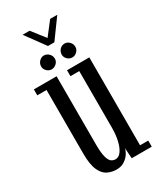

<svg xmlns="http://www.w3.org/2000/svg" viewBox="-200 -846 773 925"><g transform="rotate(-30 187.0 -383.5)"><path d="M162 11Q135.5 11 112.2 -0.5Q89 -12 74.8 -44Q60.5 -76 60.5 -137V-490H9V-523H135.5V-145Q135.5 -99.5 141.5 -75.5Q147.5 -51.5 158 -43Q168.5 -34.5 182 -34.5Q201 -34.5 214.5 -53.8Q228 -73 235.2 -104.8Q242.5 -136.5 242.5 -174.5V-490H193.5V-523H317.5V-34H363V0H251.5L247.5 -59.5Q245.5 -45.5 235 -29.2Q224.5 -13 206.2 -1Q188 11 162 11ZM247.5 -563.5Q231.5 -563.5 220.2 -574.8Q209 -586 209 -600.5Q209 -617 220.2 -628.8Q231.5 -640.5 247.5 -640.5Q262 -640.5 273.5 -628.8Q285 -617 285 -600.5Q285 -586 273.5 -574.8Q262 -563.5 247.5 -563.5ZM132 -563.5Q117.5 -563.5 106 -574.8Q94.5 -586 94.5 -600.5Q94.5 -617 106 -628.8Q117.5 -640.5 132 -640.5Q147.5 -640.5 159.2 -628.8Q171 -617 171 -600.5Q171 -586 159.2 -574.8Q147.5 -563.5 132 -563.5ZM172.5 -670 93.5 -778H132.5L190 -704.5L247 -778H286.5L208 -670Z"/></g></svg>

Font: Imbue Thin 10pt
Style: Regular
Weight: 400
Version: Version 1.102